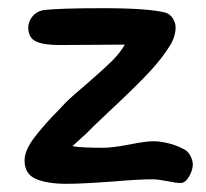

<svg xmlns="http://www.w3.org/2000/svg" viewBox="-20 -447 504 469"><path d="M250 -178Q197 -128 191 -121L157 -90Q177 -86 232 -86Q254 -86 296 -94Q336 -102 355 -102Q371 -102 391.5 -97Q412 -92 430 -82Q439 -78 445 -66.5Q451 -55 451 -45Q451 -32 442 -16Q433 0 421 0Q410 0 392 -4Q365 -9 354 -9Q319 -9 261 -4Q181 2 143 2Q95 2 67.5 -10Q40 -22 40 -55Q40 -80 65 -112.5Q90 -145 126 -181L140 -196Q156 -212 194 -244Q232 -277 252 -296.5Q272 -316 285 -338L125 -337Q86 -337 67.5 -346Q49 -355 49 -380Q49 -394 59 -406.5Q69 -419 85 -422Q121 -427 232 -427Q343 -427 385 -416Q396 -412 402.5 -401.5Q409 -391 409 -380Q409 -362 399 -342Q378 -306 342 -268Q306 -230 250 -178Z"/></svg>

Font: Itim
Style: Regular
Weight: 400
Designer: Suppakit Chalermlarp
Version: Version 1.002g